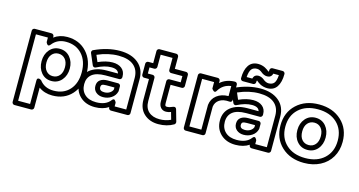

<svg xmlns="http://www.w3.org/2000/svg" viewBox="-99 -1245 3566 1907"><g transform="rotate(15 1683.5 -291.5)"><path d="M98.1 193.8V-539.1Q98.1 -549.8 106 -556.9Q113.8 -564 123 -564H295.9Q306.6 -564 313.7 -556.2Q320.8 -548.3 320.8 -539.1V-526.9Q378.9 -569.8 457 -569.8Q581.5 -569.8 658.2 -485.6Q734.9 -401.4 734.9 -267.1Q734.9 -134.8 659.7 -52Q584.5 30.8 460.9 30.8Q379.4 30.8 320.8 -12.2V193.8Q320.8 204.6 313 211.9Q305.2 219.2 295.9 219.2H123Q112.3 219.2 105.2 211.2Q98.1 203.1 98.1 193.8ZM147.9 168.9H271V-71.8Q271 -92.3 282.2 -95.9Q293.5 -99.6 304.7 -93.3L315.9 -86.9Q367.2 -19 460.9 -19Q563.5 -19 624.3 -85.9Q685.1 -152.8 685.1 -267.1Q685.1 -383.3 622.8 -451.7Q560.5 -520 457 -520Q367.7 -520 315.9 -453.1Q308.1 -442.9 300.5 -440.4Q293 -438 287.8 -442.1Q282.7 -446.3 278.8 -451.9Q274.9 -457.5 272.9 -462.9L271 -467.8V-514.2H147.9ZM271 -272Q271 -342.3 311 -389.6Q351.1 -437 415 -437Q480 -437 520.5 -389.6Q561 -342.3 561 -272Q561 -201.2 520.5 -153.6Q480 -106 415 -106Q350.6 -106 310.8 -153.1Q271 -200.2 271 -272ZM320.8 -272Q320.8 -217.8 347.4 -186.8Q374 -155.8 415 -155.8Q458 -155.8 484.6 -186.8Q511.2 -217.8 511.2 -272Q511.2 -325.2 484.6 -356.2Q458 -387.2 415 -387.2Q374 -387.2 347.4 -356Q320.8 -324.7 320.8 -272Z M688.5 -161.1Q688.5 -249.5 750.5 -298.8Q812.5 -348.1 920.4 -349.1H1035.6Q1025.4 -392.1 957.5 -392.1Q889.2 -392.1 807.6 -350.1Q799.3 -345.2 788.8 -348.1Q778.3 -351.1 773.4 -361.8L724.6 -476.1Q720.7 -485.4 724.1 -495.4Q727.5 -505.4 736.3 -508.8Q871.6 -571.8 997.6 -571.8Q1116.7 -571.8 1187 -513.4Q1257.3 -455.1 1257.8 -352.1V0Q1257.8 10.7 1249.8 17.8Q1241.7 24.9 1232.4 24.9H1063.5Q1052.7 24.9 1045.7 17.1Q1038.6 9.3 1038.6 0V-4.9Q980.5 33.2 898.4 33.2Q804.2 33.2 746.3 -21.2Q688.5 -75.7 688.5 -161.1ZM898.4 -17.1Q998 -17.1 1043.5 -77.1Q1051.3 -87.4 1058.8 -89.8Q1066.4 -92.3 1071.5 -87.9Q1076.7 -83.5 1080.6 -77.9Q1084.5 -72.3 1086.4 -67.4L1088.4 -62V-24.9H1207.5V-352.1Q1206.5 -433.1 1153.3 -477.5Q1100.1 -522 997.6 -522Q891.6 -522 780.8 -473.1L809.6 -405.8Q889.6 -441.9 957.5 -441.9Q1017.1 -441.9 1052.2 -412.6Q1087.4 -383.3 1087.4 -332V-324.2Q1087.4 -314.9 1080.3 -306.9Q1073.2 -298.8 1062.5 -298.8H920.4Q828.1 -298.3 783.4 -262.5Q738.8 -226.6 738.8 -161.1Q738.8 -95.7 780.8 -56.4Q822.8 -17.1 898.4 -17.1ZM850.6 -172.9Q850.6 -214.4 878.9 -235.1Q907.2 -255.9 953.6 -255.9H1062.5Q1071.8 -255.9 1079.6 -248.8Q1087.4 -241.7 1087.4 -231V-183.1Q1087.4 -182.1 1086.9 -179.9Q1086.4 -177.7 1086.4 -176.8Q1075.2 -134.3 1037.4 -109.1Q999.5 -84 951.7 -84Q907.7 -84 879.2 -108.2Q850.6 -132.3 850.6 -172.9ZM900.4 -172.9Q900.4 -133.8 951.7 -133.8Q983.9 -133.8 1007.3 -148.9Q1030.8 -164.1 1037.6 -186V-206.1H953.6Q921.4 -206.1 910.9 -198.5Q900.4 -190.9 900.4 -172.9Z M1272 -400.9V-514.2Q1272 -524.9 1280 -532Q1288.1 -539.1 1297.4 -539.1H1347.2V-664.1Q1347.2 -674.8 1355 -681.9Q1362.8 -689 1372.1 -689H1543.9Q1554.7 -689 1562 -681.2Q1569.3 -673.3 1569.3 -664.1V-540H1685.1Q1695.8 -540 1702.9 -532.2Q1710 -524.4 1710 -515.1V-400.9Q1710 -390.1 1702.1 -383.1Q1694.3 -376 1685.1 -376H1569.3V-189.9Q1569.3 -166.5 1574.5 -160.6Q1579.6 -154.8 1594.2 -155.8Q1615.7 -155.8 1651.4 -171.9Q1656.2 -173.3 1662.6 -174.1Q1668.9 -174.8 1675.5 -170.2Q1682.1 -165.5 1685.1 -155.8L1719.2 -36.1Q1721.2 -27.8 1717.8 -19.3Q1714.4 -10.7 1708 -6.8Q1640.1 33.2 1551.3 33.2Q1461.9 33.2 1404.5 -18.8Q1347.2 -70.8 1347.2 -163.1V-376H1297.4Q1286.6 -376 1279.3 -383.8Q1272 -391.6 1272 -400.9ZM1322.3 -425.8H1372.1Q1381.3 -425.8 1389.2 -418.7Q1397 -411.6 1397 -400.9V-163.1Q1397 -91.8 1438.5 -54.4Q1480 -17.1 1551.3 -17.1Q1612.3 -17.1 1665 -42L1644 -116.2Q1614.3 -106 1594.2 -106Q1560.1 -105.5 1539.6 -128.4Q1519 -151.4 1519 -189.9V-400.9Q1519 -410.2 1526.1 -418Q1533.2 -425.8 1543.9 -425.8H1660.2V-490.2H1543.9Q1534.7 -490.2 1526.9 -497.3Q1519 -504.4 1519 -515.1V-639.2H1397V-514.2Q1397 -504.9 1389.9 -496.8Q1382.8 -488.8 1372.1 -488.8H1322.3Z M1806.6 0V-539.1Q1806.6 -549.8 1814.5 -556.9Q1822.3 -564 1831.5 -564H2004.9Q2015.6 -564 2022.7 -556.2Q2029.8 -548.3 2029.8 -539.1V-517.1Q2090.3 -570.3 2179.7 -571.8Q2189.9 -571.8 2197.3 -564.5Q2204.6 -557.1 2204.6 -546.9V-391.1Q2204.6 -380.9 2198 -372.8Q2191.4 -364.7 2177.7 -366.2Q2112.3 -372.1 2074.2 -346.4Q2036.1 -320.8 2029.8 -274.9V0Q2029.8 10.7 2022 17.8Q2014.2 24.9 2004.9 24.9H1831.5Q1820.8 24.9 1813.7 17.1Q1806.6 9.3 1806.6 0ZM1856.9 -24.9H1980V-276.9V-279.8Q1987.3 -342.3 2034.7 -379.2Q2082 -416 2154.8 -417V-520Q2070.8 -509.8 2026.9 -435.1Q2021.5 -425.3 2014.4 -423.3Q2007.3 -421.4 2001.5 -425Q1995.6 -428.7 1990.7 -433.8Q1985.8 -439 1982.9 -443.4L1980 -448.2V-514.2H1856.9Z M2134.3 -161.1Q2134.3 -249.5 2196.3 -298.8Q2258.3 -348.1 2366.2 -349.1H2481.4Q2471.2 -392.1 2403.3 -392.1Q2335 -392.1 2253.4 -350.1Q2245.1 -345.2 2234.6 -348.1Q2224.1 -351.1 2219.2 -361.8L2170.4 -476.1Q2166.5 -485.4 2169.9 -495.4Q2173.3 -505.4 2182.1 -508.8Q2317.4 -571.8 2443.4 -571.8Q2562.5 -571.8 2632.8 -513.4Q2703.1 -455.1 2703.6 -352.1V0Q2703.6 10.7 2695.6 17.8Q2687.5 24.9 2678.2 24.9H2509.3Q2498.5 24.9 2491.5 17.1Q2484.4 9.3 2484.4 0V-4.9Q2426.3 33.2 2344.2 33.2Q2250 33.2 2192.1 -21.2Q2134.3 -75.7 2134.3 -161.1ZM2344.2 -17.1Q2443.8 -17.1 2489.3 -77.1Q2497.1 -87.4 2504.6 -89.8Q2512.2 -92.3 2517.3 -87.9Q2522.5 -83.5 2526.4 -77.9Q2530.3 -72.3 2532.2 -67.4L2534.2 -62V-24.9H2653.3V-352.1Q2652.3 -433.1 2599.1 -477.5Q2545.9 -522 2443.4 -522Q2337.4 -522 2226.6 -473.1L2255.4 -405.8Q2335.4 -441.9 2403.3 -441.9Q2462.9 -441.9 2498 -412.6Q2533.2 -383.3 2533.2 -332V-324.2Q2533.2 -314.9 2526.1 -306.9Q2519 -298.8 2508.3 -298.8H2366.2Q2273.9 -298.3 2229.2 -262.5Q2184.6 -226.6 2184.6 -161.1Q2184.6 -95.7 2226.6 -56.4Q2268.6 -17.1 2344.2 -17.1ZM2228.5 -621.1Q2228.5 -705.6 2261 -753.7Q2293.5 -801.8 2358.4 -801.8Q2378.4 -801.8 2397.2 -796.9Q2416 -792 2429 -785.2Q2441.9 -778.3 2451.9 -771.5Q2461.9 -764.6 2467.3 -759.8L2473.1 -754.9H2476.6Q2479.5 -757.8 2479.5 -772Q2479.5 -782.7 2487.3 -789.8Q2495.1 -796.9 2504.4 -796.9H2609.4Q2620.1 -796.9 2627.2 -789.1Q2634.3 -781.2 2634.3 -772Q2634.3 -687.5 2602.1 -639.6Q2569.8 -591.8 2505.4 -591.8Q2484.9 -591.8 2465.6 -596.7Q2446.3 -601.6 2433.3 -608.4Q2420.4 -615.2 2410.4 -622.3Q2400.4 -629.4 2395 -634.3Q2389.6 -639.2 2389.2 -639.2H2387.2Q2384.3 -636.2 2384.3 -621.1Q2384.3 -610.4 2376.5 -603.3Q2368.7 -596.2 2359.4 -596.2H2253.4Q2242.7 -596.2 2235.6 -604Q2228.5 -611.8 2228.5 -621.1ZM2279.3 -646H2337.4Q2343.8 -670.9 2358.4 -680.2Q2371.6 -689 2389.2 -689Q2407.7 -689 2423.8 -681.6Q2439.9 -674.3 2449.7 -665.5Q2459.5 -656.7 2474.4 -649.4Q2489.3 -642.1 2505.4 -642.1Q2542.5 -642.1 2561.3 -665Q2580.1 -688 2583.5 -747.1H2526.4Q2521 -725.1 2506.3 -714.8Q2494.1 -705.1 2473.1 -705.1Q2455.1 -705.1 2439 -712.4Q2422.9 -719.7 2412.8 -728.5Q2402.8 -737.3 2388.4 -744.6Q2374 -752 2358.4 -752Q2321.3 -752 2302.5 -728.5Q2283.7 -705.1 2279.3 -646ZM2296.4 -172.9Q2296.4 -214.4 2324.7 -235.1Q2353 -255.9 2399.4 -255.9H2508.3Q2517.6 -255.9 2525.4 -248.8Q2533.2 -241.7 2533.2 -231V-183.1Q2533.2 -182.1 2532.7 -179.9Q2532.2 -177.7 2532.2 -176.8Q2521 -134.3 2483.2 -109.1Q2445.3 -84 2397.5 -84Q2353.5 -84 2325 -108.2Q2296.4 -132.3 2296.4 -172.9ZM2346.2 -172.9Q2346.2 -133.8 2397.5 -133.8Q2429.7 -133.8 2453.1 -148.9Q2476.6 -164.1 2483.4 -186V-206.1H2399.4Q2367.2 -206.1 2356.7 -198.5Q2346.2 -190.9 2346.2 -172.9Z M2728 -270Q2728 -404.3 2817.1 -487.1Q2906.2 -569.8 3047.9 -569.8Q3189 -569.8 3278.1 -487.1Q3367.2 -404.3 3367.2 -270Q3367.2 -181.2 3326.7 -112.5Q3286.1 -43.9 3213.6 -6.6Q3141.1 30.8 3047.9 30.8Q2905.8 30.8 2816.9 -52.2Q2728 -135.3 2728 -270ZM3047.9 -19Q3170.9 -19 3243.9 -87.4Q3316.9 -155.8 3316.9 -270Q3316.9 -384.3 3244.1 -452.1Q3171.4 -520 3047.9 -520Q2923.8 -520 2850.8 -452.1Q2777.8 -384.3 2777.8 -270Q2777.8 -155.8 2851.1 -87.4Q2924.3 -19 3047.9 -19ZM2901.9 -268.1Q2901.9 -338.9 2942.4 -386Q2982.9 -433.1 3047.9 -433.1Q3112.3 -433.1 3152.6 -386Q3192.9 -338.9 3192.9 -268.1Q3192.9 -196.8 3152.6 -149.9Q3112.3 -103 3047.9 -103Q2982.9 -103 2942.4 -149.7Q2901.9 -196.3 2901.9 -268.1ZM2952.1 -268.1Q2952.1 -213.4 2978.5 -183.1Q3004.9 -152.8 3047.9 -152.8Q3090.3 -152.8 3116.7 -183.3Q3143.1 -213.9 3143.1 -268.1Q3143.1 -321.8 3116.7 -352.3Q3090.3 -382.8 3047.9 -382.8Q3004.9 -382.8 2978.5 -352.3Q2952.1 -321.8 2952.1 -268.1Z"/></g></svg>

Font: Trueno Bold Outline
Style: Regular
Weight: 700
Width: 6
Designer: Julieta Ulanovsky
Foundry: Julieta Ulanovsky
Version: Version 3.001b | FøM Fix